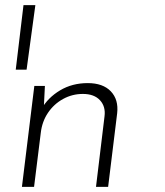

<svg xmlns="http://www.w3.org/2000/svg" viewBox="-20 -724 640 744"><path d="M117 -704Q109 -641 100 -579Q91 -517 83 -454H41L71 -704ZM154 -391 149 -291 140 -301Q166 -346 213 -374Q260 -402 320 -402Q379 -402 409.5 -370Q440 -338 434 -285L399 0H352L385 -273Q390 -311 367.5 -335.5Q345 -360 301 -360Q260 -360 224.5 -340.5Q189 -321 166 -287Q143 -253 138 -209L112 0H65L113 -391Z"/></svg>

Font: Josefin Sans Thin Light
Style: Italic
Weight: 300
Italic angle: -7°
Version: Version 2.000